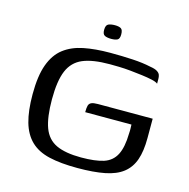

<svg xmlns="http://www.w3.org/2000/svg" viewBox="-90 -664 746 758"><g transform="rotate(15 282.5 -284.5)"><path d="M291 7Q222 7 175 -4Q128 -15 99.5 -42.5Q71 -70 58 -115.5Q45 -161 45 -229Q45 -304 62 -350.5Q79 -397 111.5 -422Q144 -447 191 -456.5Q238 -466 299 -466Q349 -466 391.5 -463.5Q434 -461 465 -454Q485 -451 494.5 -445Q504 -439 506.5 -431.5Q509 -424 509 -416V-396Q502 -402 484 -406Q466 -410 442.5 -413Q419 -416 394 -418.5Q369 -421 346.5 -421.5Q324 -422 309 -422Q239 -422 199 -405Q159 -388 141.5 -346.5Q124 -305 124 -229Q124 -156 139.5 -114Q155 -72 192.5 -54.5Q230 -37 294 -37Q352 -37 386 -48Q420 -59 436 -90Q452 -121 453 -177Q454 -190 453.5 -199.5Q453 -209 453 -214H264Q264 -232 266.5 -241Q269 -250 277.5 -254Q286 -258 304 -258H528V-179Q528 -125 515.5 -89.5Q503 -54 475.5 -32.5Q448 -11 402.5 -2Q357 7 291 7ZM288 -520Q272 -520 262 -524.5Q252 -529 252 -547Q252 -567 262.5 -571.5Q273 -576 289 -576Q305 -576 313.5 -571Q322 -566 322 -547Q322 -529 313 -524.5Q304 -520 288 -520Z"/></g></svg>

Font: Genos Thin
Style: Regular
Weight: 400
Version: Version 1.010